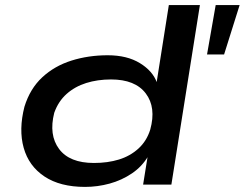

<svg xmlns="http://www.w3.org/2000/svg" viewBox="-20 -725 961 754"><path d="M314 9Q216 9 154.5 -32Q93 -73 73 -144.5Q53 -216 76 -306Q98 -377 146 -421.5Q194 -466 260.5 -487Q327 -508 403 -508Q479 -508 529.5 -477Q580 -446 596 -401H595L643 -705H765L653 0H542L560 -112H562Q538 -71 498 -44Q458 -17 410.5 -4Q363 9 314 9ZM349 -85Q403 -85 447 -98.5Q491 -112 523.5 -141.5Q556 -171 570 -216Q594 -303 552.5 -358Q511 -413 416 -413Q363 -413 318.5 -399Q274 -385 241.5 -356Q209 -327 193 -282Q171 -195 212 -140Q253 -85 349 -85ZM793 -511 827 -705H921L860 -511Z"/></svg>

Font: Nunito Sans 7pt Expanded SemiBold
Style: Italic
Weight: 600
Width: 7
Italic angle: -9°
Designer: Vernon Adams
Foundry: Vernon Adams
Version: Version 3.101;gftools[0.9.27]